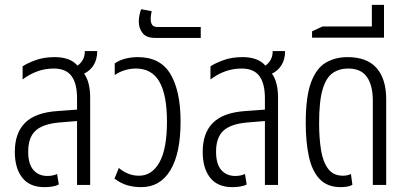

<svg xmlns="http://www.w3.org/2000/svg" viewBox="-20 -761 1673 790"><path d="M163 9Q102 9 71.5 -30Q41 -69 41 -136Q41 -214 83.5 -256Q126 -298 216 -304L297 -310V-356Q297 -418 274 -448.5Q251 -479 201 -479Q165 -479 132.5 -467Q100 -455 73 -434V-488Q92 -501 126.5 -513.5Q161 -526 205 -526Q269 -526 299 -491Q312 -500 320.5 -514.5Q329 -529 329 -551H380Q380 -517 365.5 -493.5Q351 -470 326 -458Q339 -440 345 -415Q351 -390 351 -360V0H297V-263L224 -257Q156 -251 126 -223Q96 -195 96 -137Q96 -86 117.5 -61.5Q139 -37 175 -37Q197 -37 215 -45L222 -2Q211 4 195.5 6.5Q180 9 163 9Z M561 9Q531 9 504.5 1.5Q478 -6 451 -26L469 -70Q485 -56 506 -47Q527 -38 552 -38Q605 -38 636 -93Q667 -148 667 -261Q667 -370 636 -424.5Q605 -479 539 -479Q516 -479 493 -472Q470 -465 452 -452V-500Q472 -514 497 -520Q522 -526 547 -526Q640 -526 681.5 -456Q723 -386 723 -261Q723 -130 681 -60.5Q639 9 561 9Z M619 -605Q582 -605 566.5 -625Q551 -645 551 -673Q551 -685 554 -699.5Q557 -714 561 -723L604 -715Q603 -709 601.5 -700Q600 -691 600 -682Q600 -668 606 -659Q612 -650 627 -650H806V-605Z M936 9Q875 9 844.5 -30Q814 -69 814 -136Q814 -214 856.5 -256Q899 -298 989 -304L1070 -310V-356Q1070 -418 1047 -448.5Q1024 -479 974 -479Q938 -479 905.5 -467Q873 -455 846 -434V-488Q865 -501 899.5 -513.5Q934 -526 978 -526Q1042 -526 1072 -491Q1085 -500 1093.5 -514.5Q1102 -529 1102 -551H1153Q1153 -517 1138.5 -493.5Q1124 -470 1099 -458Q1112 -440 1118 -415Q1124 -390 1124 -360V0H1070V-263L997 -257Q929 -251 899 -223Q869 -195 869 -137Q869 -86 890.5 -61.5Q912 -37 948 -37Q970 -37 988 -45L995 -2Q984 4 968.5 6.5Q953 9 936 9Z M1382 9Q1327 9 1295.5 -24Q1264 -57 1251 -116.5Q1238 -176 1238 -255Q1238 -364 1260 -422.5Q1282 -481 1321 -503.5Q1360 -526 1410 -526Q1490 -526 1529.5 -481Q1569 -436 1569 -353V0H1514V-347Q1514 -409 1490 -444Q1466 -479 1412 -479Q1376 -479 1349 -460.5Q1322 -442 1307.5 -393.5Q1293 -345 1293 -254Q1293 -192 1301 -143Q1309 -94 1330.5 -66Q1352 -38 1391 -38Q1410 -38 1424 -45L1430 -1Q1421 5 1407.5 7Q1394 9 1382 9Z M1264 -606V-632L1307 -652H1510V-741H1560V-606Z"/></svg>

Font: Noto Sans Thai UI ExtCond Light
Style: Regular
Weight: 300
Width: 2
Designer: Monotype Design Team
Foundry: Monotype Imaging Inc.
Version: Version 2.000; ttfautohint (v1.8.4.7-5d5b)